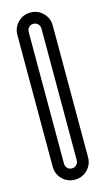

<svg xmlns="http://www.w3.org/2000/svg" viewBox="-114 -757 439 799"><g transform="rotate(-15 105.5 -357.0)"><path d="M132.9 -641Q132.9 -652.6 124.7 -660.6Q116.6 -668.5 105.4 -668.5Q93.7 -668.5 85.8 -660.6Q77.9 -652.6 77.9 -641V-73.3Q77.9 -61.6 85.8 -53.7Q93.7 -45.8 105.4 -45.8Q116.6 -45.8 124.7 -53.7Q132.9 -61.6 132.9 -73.3ZM29.2 -641Q29.2 -672.6 51.4 -694.9Q73.7 -717.2 105.4 -717.2Q137 -717.2 159.3 -694.9Q181.6 -672.6 181.6 -641V-73.3Q181.6 -41.6 159.3 -19.4Q137 2.9 105.4 2.9Q73.7 2.9 51.4 -19.4Q29.2 -41.6 29.2 -73.3Z"/></g></svg>

Font: Marapfhont
Style: Book
Weight: 400
Version: Version 0.15